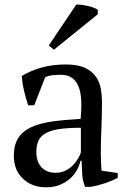

<svg xmlns="http://www.w3.org/2000/svg" viewBox="-20 -787 545 819"><path d="M39 0ZM410 -131Q410 -109 411 -93Q412 -77 413 -59L482 -49V-28Q457 -15 426.5 -5Q396 5 368 10H343Q333 -13 331 -40.5Q329 -68 328 -101H323Q319 -81 307.5 -60.5Q296 -40 277.5 -24Q259 -8 234 2Q209 12 177 12Q116 12 77.5 -25Q39 -62 39 -122Q39 -168 57.5 -197.5Q76 -227 112 -244Q148 -261 201 -268.5Q254 -276 324 -280Q328 -323 326.5 -357.5Q325 -392 315.5 -416.5Q306 -441 287.5 -454.5Q269 -468 239 -468Q225 -468 207.5 -466.5Q190 -465 173 -458L126 -338H100Q90 -368 82.5 -400Q75 -432 73 -463Q111 -486 157.5 -499Q204 -512 261 -512Q312 -512 342.5 -497.5Q373 -483 389 -460Q405 -437 410 -409Q415 -381 415 -353Q415 -293 412.5 -237.5Q410 -182 410 -131ZM217 -50Q242 -50 261 -60Q280 -70 293 -84Q306 -98 314 -112.5Q322 -127 325 -137V-242Q267 -242 230 -236Q193 -230 172 -217Q151 -204 143 -184.5Q135 -165 135 -140Q135 -97 157 -73.5Q179 -50 217 -50ZM305 -767Q313 -768 326 -766.5Q339 -765 353 -762Q367 -759 379 -754.5Q391 -750 397 -745V-726L210 -575L188 -593Z"/></svg>

Font: PT Serif
Style: Regular
Weight: 400
Designer: A.Korolkova, O.Umpeleva, V.Yefimov
Foundry: ParaType Ltd
Version: Version 1.000W OFL; ttfautohint (v1.6)